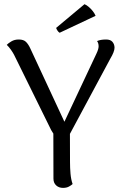

<svg xmlns="http://www.w3.org/2000/svg" viewBox="-20 -894 593 925"><path d="M272.9 -228.4Q260.2 -228.9 251.6 -235Q243.1 -241.1 237.1 -250.2Q231.2 -259.4 226.5 -267.4L47.5 -630.5Q42.1 -640.8 32.6 -654.4Q23.1 -667.9 12.6 -677.9Q19.9 -685.7 34.9 -694.7Q49.8 -703.7 70.7 -703.7Q93.8 -703.7 105.5 -691.9Q117.2 -680.1 126.2 -660.2L303.8 -278.4L269.9 -264.1L444.6 -635.6Q455.1 -657.5 455.1 -671Q455.1 -678.2 453.2 -684.8Q451.4 -691.3 447.5 -696.2Q456.6 -700 466.5 -701.8Q476.5 -703.7 491.5 -703.7Q512.1 -703.7 521.7 -692.4Q531.4 -681.2 531.8 -664.6Q531.8 -654.6 526.4 -640.8Q520.9 -627 512.3 -613L313.1 -242ZM316.8 -277.2 317.3 -114.2Q317.3 -84.6 319.7 -56.8Q322.2 -29.1 329.8 -7.4Q324.5 -2.1 312.6 4.6Q300.8 11.2 283.6 11.2Q263.6 11.2 250.6 -0.8Q237.5 -12.8 237.5 -33.4L237 -265.7ZM440.5 -817.8 267.4 -736.2Q262 -738.7 256.4 -747.2Q250.8 -755.8 250.7 -759.8L387.1 -873.8Q396.8 -869.9 407.5 -860.8Q418.2 -851.7 427.1 -840.4Q436 -829.1 440.5 -817.8Z"/></svg>

Font: Arima Thin
Style: Regular
Weight: 100
Designer: Joana Correia and Natanael Gama
Foundry: NDISCOVER
Version: Version 1.101;gftools[0.9.23]